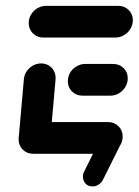

<svg xmlns="http://www.w3.org/2000/svg" viewBox="-20 -539 486 673"><path d="M45.2 -51.9 63.7 -261.1Q64.8 -276.3 73.5 -289.1Q82.2 -301.9 95.6 -309.3Q108.9 -316.7 124.1 -316.7Q139.3 -316.7 151.3 -309.3Q163.3 -301.9 169.6 -289.1Q175.9 -276.3 174.8 -261.1L156.3 -51.9ZM410 -60.4Q410 -44.1 401.7 -30.2Q393.3 -16.3 379.3 -8.1Q365.2 0 349.3 0H96.3Q74.4 0 59.8 -14.6Q45.2 -29.3 45.2 -50.7Q45.2 -67 53.5 -80.9Q61.9 -94.8 75.9 -103Q90 -111.1 105.9 -111.1H358.9Q380.7 -111.1 395.4 -96.5Q410 -81.9 410 -60.4ZM217.8 -254.4Q217.8 -270.7 226.1 -284.6Q234.4 -298.5 248.5 -306.7Q262.6 -314.8 278.5 -314.8H376.7Q398.5 -314.8 413.1 -300.4Q427.8 -285.9 427.8 -264.4Q427.8 -248.1 419.4 -234.3Q411.1 -220.4 397 -212Q383 -203.7 367 -203.7H268.9Q247 -203.7 232.4 -218.3Q217.8 -233 217.8 -254.4ZM80.7 -458.1Q80.7 -474.4 89.1 -488.3Q97.4 -502.2 111.5 -510.4Q125.6 -518.5 141.5 -518.5H394.4Q416.3 -518.5 430.9 -504.1Q445.6 -489.6 445.6 -468.1Q445.6 -451.9 437.2 -438Q428.9 -424.1 414.8 -415.7Q400.7 -407.4 384.8 -407.4H131.9Q110 -407.4 95.4 -422Q80.7 -436.7 80.7 -458.1ZM270.7 80Q270.7 70.4 274.8 62.6L338.9 -65.9Q344.4 -75.9 354.1 -82Q363.7 -88.1 374.8 -88.1Q390.7 -88.1 399.6 -78Q408.5 -67.8 408.5 -53.7Q408.5 -44.1 404.4 -36.3L340.4 92.2Q334.8 102.2 325.2 108.3Q315.6 114.4 304.4 114.4Q288.5 114.4 279.6 104.3Q270.7 94.1 270.7 80Z"/></svg>

Font: 26F Galaxy Sans Black
Style: Italic
Weight: 900
Italic angle: -5°
Designer: C₂₉H₂₅N₃O₅
Version: Version 1.200